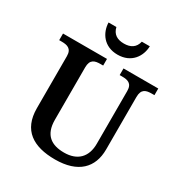

<svg xmlns="http://www.w3.org/2000/svg" viewBox="-211 -1070 1158 1229"><g transform="rotate(30 368.0 -455.5)"><path d="M385 -771C487 -771 536 -846 538 -921H479C468 -873 434 -853 385 -853C336 -853 302 -873 291 -921H233C235 -846 284 -771 385 -771ZM374 10C544 10 626 -75 626 -209V-597C626 -657 659 -665 701 -665H720V-714H463V-665H481C522 -665 556 -657 556 -601V-211C556 -113 501 -57 402 -57C309 -57 247 -97 247 -210V-597C247 -657 280 -665 322 -665H341V-714H16V-665H34C75 -665 110 -657 110 -601V-217C110 -54 213 10 374 10Z"/></g></svg>

Font: Noto Serif Ethiopic SemiBold
Style: Regular
Weight: 600
Designer: Monotype Design Team
Foundry: Monotype Imaging Inc.
Version: Version 2.102